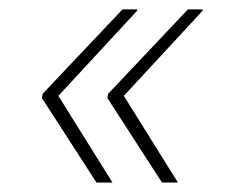

<svg xmlns="http://www.w3.org/2000/svg" viewBox="-20 -462 482 411"><path d="M105 -256.8 220.7 -71.3H186.5L69.8 -252L70.3 -254.9L70.8 -258.3L71.3 -261.2L242.2 -441.9H272.9L273.9 -439.5ZM245.1 -256.8 360.8 -71.3H326.7L210 -252L210.4 -254.9L210.9 -258.3L211.4 -261.2L382.3 -441.9H413.1L414.1 -439.5Z"/></svg>

Font: Roboto-ThinItalic
Style: Italic
Weight: 250
Italic angle: -12°
Designer: Google
Version: Version 1.100141; 2013; ttfautohint (v0.94.14-c901) -l 8 -r 